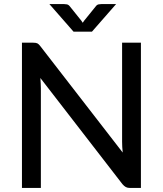

<svg xmlns="http://www.w3.org/2000/svg" viewBox="-20 -929 806 949"><path d="M676.5 -718V0H622.5Q610 0 601.8 -4.5Q593.5 -9 585 -19L179.5 -543.5Q180.5 -530 181.2 -517Q182 -504 182 -492.5V0H88.5V-718H143.5Q157.5 -718 164.5 -714.8Q171.5 -711.5 180 -700L586.5 -175Q585 -189.5 584.2 -203.2Q583.5 -217 583.5 -229V-718ZM554 -909 434.5 -772.5H343.5L224 -909H295Q301.5 -909 310.2 -907.5Q319 -906 326 -896.5L383 -825.5Q384.5 -823 386 -820.8Q387.5 -818.5 389 -816.5Q390.5 -818.5 392 -820.8Q393.5 -823 395 -825.5L452 -896Q459 -906 467.8 -907.5Q476.5 -909 483 -909Z"/></svg>

Font: LatoLatin Medium
Style: Regular
Weight: 500
Designer: Lukasz Dziedzic with Adam Twardoch and Botio Nikoltchev
Foundry: tyPoland Lukasz Dziedzic
Version: Version 2.015; 2015-08-06; http://www.latofonts.com/